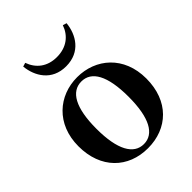

<svg xmlns="http://www.w3.org/2000/svg" viewBox="-232 -944 1086 1086"><g transform="rotate(-45 311.5 -400.5)"><path d="M311 16C468 16 583 -90 583 -270C583 -449 459 -552 311 -552C164 -552 40 -448 40 -270C40 -92 153 16 311 16ZM311 -17C230 -17 182 -100 182 -268C182 -437 230 -518 311 -518C392 -518 439 -437 439 -268C439 -100 392 -17 311 -17ZM138 -810C146 -728 196 -639 311 -639C427 -639 477 -728 485 -810L462 -817C441 -756 390 -713 311 -713C233 -713 183 -755 161 -817Z"/></g></svg>

Font: Noto Serif CJK KR
Style: Bold
Weight: 700
Designer: Ryoko NISHIZUKA 西塚涼子 (kana & ideographs); Frank Grießhammer (Latin, Greek & Cyrillic); Wenlong ZHANG 张文龙 (bopomofo); San
Foundry: Adobe
Version: Version 2.001;hotconv 1.1.0;makeotfexe 2.6.0